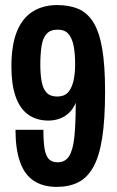

<svg xmlns="http://www.w3.org/2000/svg" viewBox="-20 -719 456 751"><path d="M201.9 12Q148.1 12 111.9 -12.1Q75.7 -36.1 58.2 -86Q40.6 -135.8 40.6 -211.4H149.7Q149.7 -165.8 154.3 -137.5Q159 -109.3 171.1 -96.7Q183.2 -84.2 205.3 -84.2Q235.4 -84.2 250.6 -108.7Q265.7 -133.2 271 -184.6Q276.2 -236 276.2 -317Q266.7 -293.6 250.2 -277.8Q233.7 -262 212.8 -254.7Q191.8 -247.4 169.7 -247.4Q122 -247.4 89.5 -271.3Q57 -295.1 40.8 -342.3Q24.6 -389.5 24.6 -458.1Q24.6 -542.9 46.2 -596Q67.9 -649.1 108.5 -674.2Q149 -699.2 203.3 -699.2Q251.2 -699.2 286.4 -684.3Q321.5 -669.3 345 -631.9Q368.4 -594.5 379.7 -528.7Q391 -462.9 391 -361.8Q391 -251.4 379.6 -179Q368.2 -106.7 344.6 -64.9Q321.1 -23.2 285.4 -5.6Q249.8 12 201.9 12ZM203.9 -341.4Q230.3 -341.4 245.1 -356.7Q259.8 -372 266.8 -400.3Q273.9 -428.7 273.9 -468.3Q273.9 -511 267.7 -540.9Q261.6 -570.7 247.3 -586.8Q233.1 -603 204.9 -603Q177.2 -603 162.4 -586.8Q147.7 -570.7 142.7 -539.8Q137.7 -508.9 137.7 -465.7Q137.7 -427.4 143.1 -399.3Q148.4 -371.2 162.7 -356.3Q177 -341.4 203.9 -341.4Z"/></svg>

Font: Archivo SemiBold ExtraCondensed
Style: Regular
Weight: 600
Width: 2
Version: Version 2.001